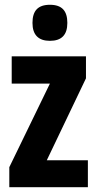

<svg xmlns="http://www.w3.org/2000/svg" viewBox="-20 -784 406 804"><path d="M189 -764C139 -764 116 -739 116 -688C116 -638 141 -613 189 -613C238 -613 262 -638 262 -688C262 -738 240 -764 189 -764ZM348 0V-113H176L340 -456V-548H29V-434H189L19 -84V0Z"/></svg>

Font: Noto Sans Oriya ExtCond Bold
Style: Bold
Weight: 700
Width: 2
Designer: Amélie Bonet and Sol Matas
Foundry: Google LLC
Version: Version 2.006